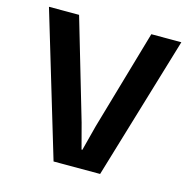

<svg xmlns="http://www.w3.org/2000/svg" viewBox="-101 -781 880 881"><g transform="rotate(15 339.0 -340.0)"><path d="M229 0 24.9 -680.2H168L307.1 -206.1L338.9 -85.9H342.8L374 -206.1L511.2 -680.2H653.8L450.2 0Z"/></g></svg>

Font: TASA Orbiter Deck
Style: Bold
Weight: 700
Designer: Weizhong Zhang
Version: Version 1.000;Glyphs 3.1.2 (3151)